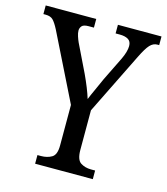

<svg xmlns="http://www.w3.org/2000/svg" viewBox="-112 -798 765 881"><g transform="rotate(15 271.0 -357.0)"><path d="M137 0V-41H154Q183 -41 204.5 -53.5Q226 -66 226 -110V-303L69 -620Q54 -649 42 -661Q30 -673 7 -673H-4V-714H236V-673H211Q187 -673 179 -663.5Q171 -654 171 -642Q171 -630 176 -615Q181 -600 186 -589L250 -457Q264 -427 275 -399.5Q286 -372 293 -349Q301 -369 314 -397Q327 -425 341 -457L396 -569Q414 -607 414 -633Q414 -655 399 -664Q384 -673 359 -673H339V-714H546V-673H537Q518 -673 502.5 -656.5Q487 -640 465 -595L321 -303V-115Q321 -68 342 -54.5Q363 -41 391 -41H411V0Z"/></g></svg>

Font: Noto Serif Condensed
Style: Regular
Weight: 400
Width: 3
Designer: Monotype Design Team
Foundry: Monotype Imaging Inc.
Version: Version 2.013; ttfautohint (v1.8.4.7-5d5b)